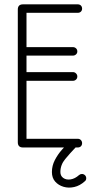

<svg xmlns="http://www.w3.org/2000/svg" viewBox="-20 -679 447 884"><path d="M338 -40Q347 -40 352.5 -34Q358 -28 358 -20Q358 -11 352.5 -5.5Q347 0 338 0H86Q62 0 62 -24V-635Q62 -659 86 -659H338Q347 -659 352.5 -653.5Q358 -648 358 -639Q358 -631 352.5 -625.5Q347 -620 338 -620H102V-462H316Q324 -462 330 -456.5Q336 -451 336 -442Q336 -434 330 -428.5Q324 -423 316 -423H102V-347H316Q324 -347 330 -341Q336 -335 336 -327Q336 -318 330 -312.5Q324 -307 316 -307H102V-40ZM344 127Q350 122 357 122Q365 122 371 127.5Q377 133 377 142Q377 151 370 156Q348 176 322 182Q296 188 272.5 181Q249 174 234 157Q219 140 219 113Q219 84 232.5 58Q246 32 265 10.5Q284 -11 300 -27Q305 -32 313 -32Q322 -32 327.5 -26.5Q333 -21 333 -13Q333 -4 326 2Q303 26 280.5 53Q258 80 258 113Q258 131 271.5 140.5Q285 150 305 147Q325 144 344 127Z"/></svg>

Font: Libertine Sup Light
Style: Regular
Weight: 300
Designer: Bastien Sozeau
Foundry: NBR — Bastien Sozeau
Version: Version 2.003; ttfautohint (v1.8.4.7-5d5b);gftools[0.9.33]